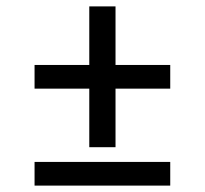

<svg xmlns="http://www.w3.org/2000/svg" viewBox="-20 -580 640 600"><path d="M259 -120V-303H88V-377H259V-560H341V-377H512V-303H341V-120ZM88 0V-74H512V0Z"/></svg>

Font: Nova Nerd Font
Style: Regular
Weight: 400
Designer: Belleve Invis
Foundry: Belleve Invis
Version: Version 24.1.4; ttfautohint (v1.8.4);Nerd Fonts 3.1.1